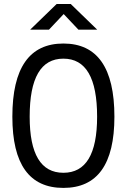

<svg xmlns="http://www.w3.org/2000/svg" viewBox="-20 -918 626 948"><path d="M293 9.8C460.4 9.8 544.9 -106.4 544.9 -341.8C544.9 -583 460.4 -703.1 293 -703.1C125.5 -703.1 41 -583 41 -341.8C41 -106.4 125.5 9.8 293 9.8ZM293 -64.9C182.1 -64.9 126.5 -156.7 126.5 -341.8C126.5 -533.7 182.1 -628.4 293 -628.4C403.8 -628.4 459.5 -533.7 459.5 -341.8C459.5 -156.7 403.8 -64.9 293 -64.9ZM128.9 -771.5H221.7L294.4 -848.6L367.2 -771.5H460L329.1 -898.4H259.8Z"/></svg>

Font: Cascadia Mono PL SemiLight
Style: Regular
Weight: 350
Monospace: yes
Designer: Aaron Bell
Foundry: Saja Typeworks
Version: Version 2404.023